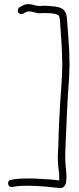

<svg xmlns="http://www.w3.org/2000/svg" viewBox="-20 -797 392 950"><path d="M34 93C11 97 18 133 42 128L53 126C70 123 95 122 118 122C172 122 227 128 272 133C297 137 308 117 308 93C308 88 309 82 309 76C309 62 307 45 305 28C301 -13 303 -50 305 -95C310 -199 313 -298 321 -399C322 -426 324 -452 324 -478C324 -562 316 -634 311 -708C307 -763 267 -764 216 -768C206 -769 196 -769 186 -768C179 -767 174 -767 171 -768C153 -768 135 -779 115 -776C106 -776 97 -773 88 -767L77 -761C73 -759 70 -755 69 -750C66 -737 72 -730 82 -728C87 -727 91 -727 95 -730L106 -736C111 -739 114 -740 117 -740C133 -743 151 -735 165 -732C176 -730 201 -734 214 -732C238 -732 258 -729 272 -720C277 -706 278 -680 279 -662C283 -605 288 -544 288 -479C288 -398 278 -317 275 -238C274 -211 272 -185 271 -160C269 -117 270 -84 267 -47C264 -10 268 27 272 59C273 66 273 72 273 77V90C272 92 272 94 272 96C240 90 200 90 162 87C147 86 133 86 118 86C91 86 65 87 45 91Z"/></svg>

Font: Stray Cat
Style: SuCn
Weight: 400
Version: Version 1.0